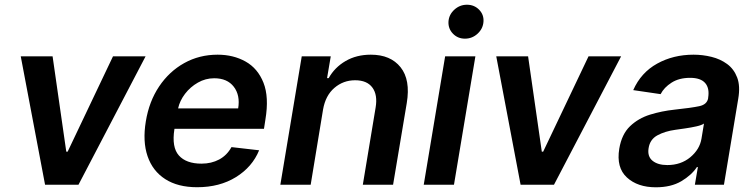

<svg xmlns="http://www.w3.org/2000/svg" viewBox="-20 -785 3206 816"><path d="M598.7 -545.5 313.6 0H171.5L68.2 -545.5H203.5L261.7 -140.3H267.4L460.2 -545.5Z M817.8 10.7Q735.8 10.7 682.2 -23.8Q628.6 -58.2 607.1 -121.3Q585.6 -184.3 599.8 -269.5Q613.6 -353.7 656.2 -417.4Q698.9 -481.2 763 -516.9Q827.1 -552.6 904.8 -552.6Q971.9 -552.6 1023.8 -523.4Q1075.6 -494.3 1099.8 -433.4Q1123.9 -372.5 1108 -277L1101.9 -237.6H721.6L721.2 -235.8Q709.2 -159.1 740.2 -124.3Q771.3 -89.5 836.3 -89.5Q878.6 -89.5 911.6 -107.2Q944.6 -125 963.8 -159.8L1081.3 -146.3Q1052.2 -75.3 982.8 -32.3Q913.4 10.7 817.8 10.7ZM736.9 -324.2H992.2Q1001.4 -380 973.7 -416.2Q946 -452.4 890.3 -452.4Q853.3 -452.4 821 -433.9Q788.7 -415.5 766.3 -386.2Q744 -356.9 736.9 -324.2Z M1353 -319.6 1300.4 0H1171.5L1262.4 -545.5H1385.7L1370 -452.8H1376.8Q1402.3 -498.6 1448.7 -525.6Q1495 -552.6 1556.1 -552.6Q1639.9 -552.6 1682.5 -499.1Q1725.1 -445.7 1708.8 -347.3L1650.6 0H1522L1576.3 -327.4Q1585.6 -381.7 1562.7 -412.8Q1539.8 -443.9 1489.3 -443.9Q1438.9 -443.9 1401.1 -411.4Q1363.3 -378.9 1353 -319.6Z M1780.9 0 1871.8 -545.5H2000.4L1909.4 0ZM1956 -620.7Q1925.4 -620.7 1905 -641.9Q1884.6 -663 1886 -692.8Q1887.8 -722.7 1910.9 -743.8Q1933.9 -764.9 1964.5 -764.9Q1995.4 -764.9 2016.2 -743.8Q2036.9 -722.7 2034.8 -692.8Q2032.7 -663 2009.8 -641.9Q1986.9 -620.7 1956 -620.7Z M2619.7 -545.5 2334.5 0H2192.5L2089.1 -545.5H2224.4L2282.7 -140.3H2288.4L2481.2 -545.5Z M2767.4 11Q2689.6 11 2644.2 -30.9Q2598.7 -72.8 2611.9 -153.1Q2622.2 -214.5 2657.5 -248.4Q2692.8 -282.3 2742.7 -297.8Q2792.6 -313.2 2846.2 -318.9Q2919.4 -326.7 2952.2 -333.8Q2985.1 -340.9 2989.7 -367.9V-370Q2996.1 -410.2 2976.9 -432.2Q2957.7 -454.2 2913 -454.2Q2866.1 -454.2 2834.2 -433.8Q2802.2 -413.4 2787.6 -384.9L2671.2 -402Q2704.2 -476.6 2772.9 -514.6Q2841.6 -552.6 2927.6 -552.6Q2966.6 -552.6 3004.1 -543.3Q3041.5 -534.1 3070.5 -512.8Q3099.4 -491.5 3113.1 -455.3Q3126.8 -419 3117.5 -365.1L3056.8 0H2933.2L2946 -74.9H2941.8Q2919 -40.5 2875.4 -14.7Q2831.7 11 2767.4 11ZM2816.1 -83.5Q2873.9 -83.5 2913.9 -116.8Q2953.8 -150.2 2961.3 -195.7L2971.9 -259.9Q2962.7 -253.2 2940 -248Q2917.3 -242.9 2892.2 -239.3Q2867.2 -235.8 2850.1 -233.3Q2806.1 -227.3 2774.1 -209.9Q2742.2 -192.5 2736.5 -155.2Q2730.8 -120 2753.4 -101.7Q2775.9 -83.5 2816.1 -83.5Z"/></svg>

Font: Inter UI Semi Bold
Style: Italic
Weight: 600
Italic angle: -9.39999°
Designer: Rasmus Andersson
Foundry: rsms
Version: 3.2;8d6f07862